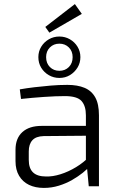

<svg xmlns="http://www.w3.org/2000/svg" viewBox="-20 -913 585 941"><path d="M347 -893 381 -845 222 -753 202 -781ZM310 -497Q360 -497 394.5 -482.5Q429 -468 447 -435.5Q465 -403 465 -348V0H415L405 -106L401 -115V-348Q401 -394 379.5 -418Q358 -442 298 -442Q254 -442 196 -438Q138 -434 83 -428L77 -475Q111 -481 149 -485.5Q187 -490 228 -493.5Q269 -497 310 -497ZM432 -296 431 -248 194 -246Q156 -245 138.5 -225.5Q121 -206 121 -171V-129Q121 -88 142 -68Q163 -48 206 -48Q238 -47 276.5 -59Q315 -71 353 -94Q391 -117 420 -148V-99Q408 -84 385.5 -66Q363 -48 333.5 -31Q304 -14 268.5 -3Q233 8 195 8Q153 8 122 -7Q91 -22 73.5 -51.5Q56 -81 56 -123V-179Q56 -235 89.5 -265.5Q123 -296 184 -296ZM271 -734Q299 -734 322.5 -720.5Q346 -707 360 -684Q374 -661 374 -633Q374 -605 360 -582Q346 -559 323 -545Q300 -531 271 -531Q243 -531 219.5 -544.5Q196 -558 182 -581Q168 -604 168 -633Q168 -661 182 -684Q196 -707 219.5 -720.5Q243 -734 271 -734ZM271 -699Q243 -699 224.5 -680.5Q206 -662 206 -633Q206 -603 224.5 -584.5Q243 -566 271 -566Q299 -566 317.5 -584.5Q336 -603 336 -633Q336 -662 317.5 -680.5Q299 -699 271 -699Z"/></svg>

Font: Exo 2 Light
Style: Regular
Weight: 300
Designer: Natanael Gama
Foundry: Natanael Gama
Version: Version 2.010